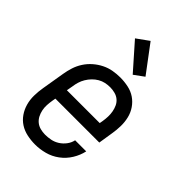

<svg xmlns="http://www.w3.org/2000/svg" viewBox="-228 -855 955 955"><g transform="rotate(45 250.0 -377.5)"><path d="M206 8Q177 8 149 2Q121 -4 98.5 -18.5Q76 -33 60.5 -55.5Q45 -78 37.5 -105Q30 -132 30.5 -161Q31 -190 36 -219L56 -339Q60 -364 68 -389Q76 -414 90.5 -436.5Q105 -459 125.5 -477Q146 -495 170 -507Q194 -519 219.5 -523.5Q245 -528 270 -528Q299 -528 327 -522Q355 -516 377 -501Q399 -486 414.5 -463.5Q430 -441 436.5 -414Q443 -387 442.5 -358.5Q442 -330 437 -301L425 -225H116L113 -208Q110 -190 109 -172.5Q108 -155 111.5 -138Q115 -121 122.5 -106.5Q130 -92 142.5 -81.5Q155 -71 172 -66.5Q189 -62 206 -62Q226 -62 246 -66Q266 -70 284 -81.5Q302 -93 315 -110.5Q328 -128 332 -148H410Q403 -115 384 -84Q365 -53 336 -31.5Q307 -10 273 -1Q239 8 206 8ZM358 -295 361 -312Q364 -330 364.5 -347.5Q365 -365 362 -381.5Q359 -398 352 -413Q345 -428 332.5 -438.5Q320 -449 303 -453.5Q286 -458 269 -458Q252 -458 235.5 -454.5Q219 -451 203.5 -442Q188 -433 175.5 -420Q163 -407 154 -392Q145 -377 140 -360.5Q135 -344 133 -328L127 -295ZM304 -581 184 -717 248 -763 356 -619Z"/></g></svg>

Font: Iosevka SS04 Oblique
Style: Regular
Weight: 400
Italic angle: -9°
Monospace: yes
Designer: Belleve Invis
Foundry: Belleve Invis
Version: Version 19.0.0; ttfautohint (v1.8.4)